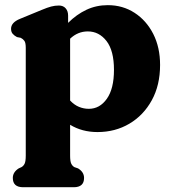

<svg xmlns="http://www.w3.org/2000/svg" viewBox="-20 -512 686 764"><path d="M251 -450V-421Q284.5 -454.5 323.8 -473Q363 -491.5 409 -491.5Q468.5 -491.5 515.5 -461Q562.5 -430.5 589.8 -377Q617 -323.5 617 -253.5Q617 -173 584 -113Q551 -53 494.8 -19.8Q438.5 13.5 368 13.5Q306.5 13.5 259 -15.5V107Q259 130 263.5 139.2Q268 148.5 276 153L290.5 158Q314.5 172.5 314.5 196Q314.5 233 273.5 233H72Q31 233 31 196Q31 173 54.5 158L65.5 153Q73.5 148.5 78 139.2Q82.5 130 82.5 107V-321.5Q82.5 -342 77 -349.5Q71.5 -357 62.5 -361.5L47.5 -364.5Q37 -370 30.5 -377.5Q24 -385 24 -397.5Q24 -422.5 59.5 -437L147 -473Q168.5 -482 183.5 -486Q198.5 -490 214.5 -490Q231.5 -490 241.2 -479Q251 -468 251 -450ZM329.5 -387Q289.5 -387 259 -358V-112Q275.5 -94.5 294.2 -86.8Q313 -79 333.5 -79Q377 -79 405.2 -119Q433.5 -159 433.5 -234Q433.5 -310.5 403.8 -348.8Q374 -387 329.5 -387Z"/></svg>

Font: Fraunces 9pt SuperSoft
Style: Bold
Weight: 700
Version: Version 1.000;[b76b70a41]